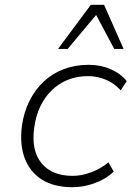

<svg xmlns="http://www.w3.org/2000/svg" viewBox="-20 -769 551 797"><path d="M280 8Q204 8 154 -23.5Q104 -55 82.5 -112.5Q61 -170 71 -247Q79 -303 102 -349.5Q125 -396 161 -430Q197 -464 244.5 -482Q292 -500 348 -500Q397 -500 439 -482Q481 -464 506 -432L481 -394Q455 -423 419.5 -438Q384 -453 346 -453Q299 -453 261 -437.5Q223 -422 194 -393.5Q165 -365 146.5 -325.5Q128 -286 122 -238Q109 -145 152 -92Q195 -39 282 -39Q319 -39 359 -54Q399 -69 430 -95L452 -57Q432 -37 404 -22.5Q376 -8 344.5 0Q313 8 280 8ZM221 -566 357 -749H412L493 -566H454L379 -707L261 -566Z"/></svg>

Font: Nunito Sans 7pt ExtraLight
Style: Italic
Weight: 250
Italic angle: -9°
Designer: Vernon Adams
Foundry: Vernon Adams
Version: Version 3.101;gftools[0.9.27]